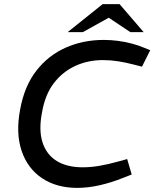

<svg xmlns="http://www.w3.org/2000/svg" viewBox="-20 -904 750 933"><path d="M355 9Q255 9 184.5 -38Q114 -85 85 -171Q56 -257 78 -373Q99 -487 157.5 -561.5Q216 -636 300.5 -673Q385 -710 484 -710Q518 -710 553 -705.5Q588 -701 621.5 -692Q655 -683 683 -671L710 -660L670 -580L631 -590Q589 -601 552.5 -606.5Q516 -612 480 -612Q408 -612 346.5 -584Q285 -556 242.5 -501Q200 -446 185 -362Q167 -273 186.5 -212.5Q206 -152 256 -121.5Q306 -91 382 -91Q422 -91 465 -98.5Q508 -106 554 -119L598 -131L620 -56L579 -40Q522 -17 465 -4Q408 9 355 9ZM309 -748 479 -884H561L532 -831L383 -748ZM613 -748 487 -832 479 -884H561L678 -748Z"/></svg>

Font: REM
Style: Italic
Weight: 400
Italic angle: -11°
Designer: Octavio Pardo
Foundry: Ashler Design
Version: Version 1.005;gftools[0.9.28]